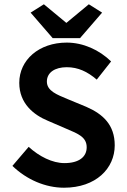

<svg xmlns="http://www.w3.org/2000/svg" viewBox="-20 -865 592 897"><path d="M279 12C428 12 516 -78 516 -186C516 -282 461 -332 383 -366L296 -402C246 -423 199 -440 199 -484C199 -526 236 -551 292 -551C345 -551 389 -530 432 -493L499 -578C444 -632 368 -666 292 -666C162 -666 70 -585 70 -478C70 -381 138 -328 203 -301L291 -263C346 -240 385 -224 385 -177C385 -132 349 -103 281 -103C225 -103 163 -134 114 -179L38 -90C104 -26 192 12 279 12ZM123 -806 226 -687H354L457 -806L395 -845L290 -758L185 -845Z"/></svg>

Font: Source Sans Pro SemBd
Style: Regular
Weight: 700
Designer: Paul D. Hunt
Foundry: Adobe Systems Incorporated
Version: Version 2.020;PS 2.0;hotconv 1.0.86;makeotf.lib2.5.63406